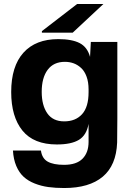

<svg xmlns="http://www.w3.org/2000/svg" viewBox="-20 -738 659 962"><path d="M567.9 -144Q567.9 -53.7 566.9 -23.9Q562.5 90.3 494.9 147.2Q427.2 204.1 301.8 204.1Q257.8 204.1 222.2 199.2Q186.5 194.3 153.8 181.4Q121.1 168.5 98.4 147.7Q75.7 127 61.5 93.5Q47.4 60.1 44.9 16.1H185.1Q190.4 55.7 219 71.8Q247.6 87.9 300.8 87.9Q363.3 87.9 393.6 57.1Q423.8 26.4 423.8 -26.9V-117.2Q413.6 -60.5 375.5 -37.4Q337.4 -14.2 265.1 -14.2Q148.9 -14.2 92.5 -83.7Q36.1 -153.3 36.1 -276.9Q36.1 -405.8 97.4 -473.9Q158.7 -542 272 -542Q340.3 -542 378.9 -522.2Q417.5 -502.4 431.2 -453.1L435.1 -527.8H567.9ZM189 -277.8Q189 -210.4 217 -170.2Q245.1 -129.9 301.8 -129.9Q358.4 -129.9 391.1 -165.8Q423.8 -201.7 423.8 -275.9V-290Q423.8 -326.7 413.8 -354Q403.8 -381.3 386.7 -397.2Q369.6 -413.1 349.1 -420.7Q328.6 -428.2 305.2 -428.2Q248.5 -428.2 218.8 -388.2Q189 -348.1 189 -277.8ZM189.9 -574.2V-582L366.2 -717.8H498L344.2 -574.2Z"/></svg>

Font: Nacelle Bold
Style: Regular
Weight: 700
Designer: Sora Sagano
Foundry: Sora Sagano
Version: Version 1.000;FEAKit 1.0